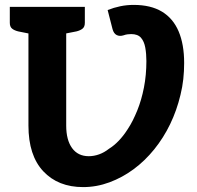

<svg xmlns="http://www.w3.org/2000/svg" viewBox="-20 -755 804 783"><path d="M319 8Q217 8 156.5 -56.5Q96 -121 96 -243V-727H250V-243Q250 -184 274 -151Q298 -118 342 -118Q363 -118 384 -125.5Q405 -133 424 -148Q466 -174 500 -227Q512 -245 521.5 -264Q531 -283 540 -305Q557 -347 567 -398Q577 -449 577 -506Q577 -535 572.5 -560.5Q568 -586 555 -601Q542 -616 515 -616Q508 -616 500 -615Q492 -614 484 -611Q468 -606 456 -612Q444 -618 439 -636L419 -714Q444 -724 470.5 -729.5Q497 -735 525 -735Q595 -735 640.5 -707.5Q686 -680 708.5 -627Q731 -574 731 -498Q731 -465 727.5 -432.5Q724 -400 716 -368Q701 -305 674 -249Q647 -193 609 -146Q571 -99 525 -65Q479 -31 426.5 -11.5Q374 8 319 8ZM118 -727 104 -617 54 -627Q38 -631 29 -638.5Q20 -646 20 -662V-727ZM326 -727V-662Q326 -646 317 -638.5Q308 -631 292 -627L241 -617L228 -727Z"/></svg>

Font: Aleo ExtraBold
Style: Regular
Weight: 800
Designer: Alessio Laiso
Foundry: Alessio Laiso
Version: Version 2.001;gftools[0.9.29]